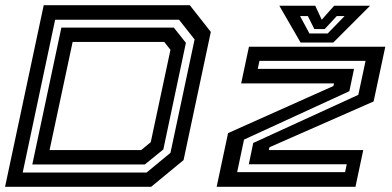

<svg xmlns="http://www.w3.org/2000/svg" viewBox="-24 -720 1510 740"><path d="M-4.5 0 144.5 -700H707.5L788.5 -597L683.5 -103L558.5 0ZM63.5 -55H541L633 -131L726 -568L666 -644H188.5ZM100.5 -86 212.5 -613.5H646L692.5 -555L605.5 -144L534 -86ZM167 -141.5H520L557 -172L633 -528L609 -558.5H256ZM811 0 855 -207 1261 -388.5 1263.5 -398.5H905.5L935.5 -540H1461L1416 -329L1014.5 -152.5L1012 -141.5H1376L1346 0ZM890 -56.5H1306L1312.5 -87H935L952 -169L1357 -354.5L1385 -485.5H976L969.5 -454.5H1340.5L1322.5 -368.5L916.5 -182ZM1134.5 -556 1052.5 -698H1191L1216 -644L1264 -698H1402.5L1260.5 -556ZM1168.5 -591H1239L1304 -658H1274L1227.5 -608H1187.5L1162.5 -658H1132.5Z"/></svg>

Font: Tourney Expanded SemiBold
Style: Italic
Weight: 600
Width: 7
Italic angle: -12°
Designer: Tyler Finck
Foundry: Etcetera Type Co
Version: Version 1.010; ttfautohint (v1.8.3)